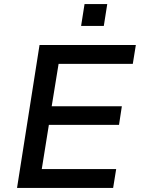

<svg xmlns="http://www.w3.org/2000/svg" viewBox="-20 -927 696 947"><path d="M64 0 175 -705H650L635 -612H269L235 -403H581L567 -311H221L186 -93H553L538 0ZM380 -799 397 -907H509L492 -799Z"/></svg>

Font: Nunito Sans 7pt SemiBold
Style: Italic
Weight: 600
Italic angle: -9°
Designer: Vernon Adams
Foundry: Vernon Adams
Version: Version 3.101;gftools[0.9.27]